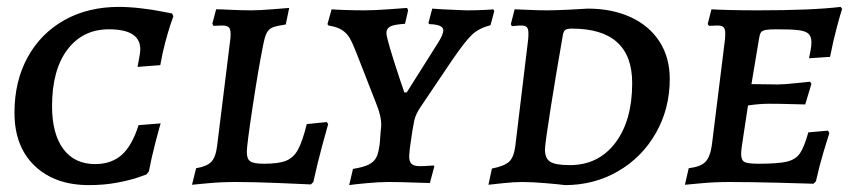

<svg xmlns="http://www.w3.org/2000/svg" viewBox="-20 -528 2475 557"><path d="M22 -201Q22 -292 60 -361.5Q98 -431 166.5 -469.5Q235 -508 325 -508Q354 -508 388.5 -504Q423 -500 447.5 -495Q472 -490 479 -489L483 -481Q481 -476 474.5 -456.5Q468 -437 459.5 -405.5Q451 -374 445 -339L379 -334Q380 -340 383.5 -358Q387 -376 387 -385Q387 -443 296 -443Q220 -443 175.5 -384Q131 -325 131 -220Q131 -140 163.5 -96Q196 -52 256 -52Q303 -52 333 -78.5Q363 -105 382 -165L446 -170Q442 -157 430.5 -113Q419 -69 412 -31L405 -22Q400 -20 378 -12.5Q356 -5 319 2Q282 9 238 9Q139 9 80.5 -47Q22 -103 22 -201Z M537 8 549 -40Q580 -45 593 -58.5Q606 -72 610 -106L648 -413Q649 -419 649 -430Q649 -444 643.5 -449Q638 -454 624 -454L599 -453Q599 -455 596 -459L607 -501Q624 -501 638 -500Q680 -498 709 -498Q731 -498 769 -501Q807 -504 819 -505L809 -457Q782 -453 771 -448.5Q760 -444 754 -433Q748 -422 743 -395Q730 -331 713 -219Q696 -107 696 -87Q696 -67 706 -60Q716 -53 746 -53Q788 -53 809.5 -61.5Q831 -70 844 -93Q857 -116 870 -168L928 -174Q931 -169 932 -168Q928 -154 914.5 -104.5Q901 -55 889 0L882 7Q860 6 789 3Q718 0 664 0Q622 0 584.5 3.5Q547 7 537 8Z M1142 -292 1153 -260H1160L1249 -401Q1266 -427 1266 -440Q1266 -457 1225 -458L1223 -462L1234 -503L1263 -501Q1326 -498 1332 -498Q1359 -498 1381.5 -499Q1404 -500 1411 -501L1414 -496L1403 -455Q1369 -446 1349 -427Q1329 -408 1292 -354L1199 -216Q1186 -197 1181.5 -177Q1177 -157 1169 -98Q1167 -80 1167 -75Q1167 -59 1174 -52.5Q1181 -46 1198 -46Q1212 -46 1223 -47Q1234 -48 1238 -48L1240 -45L1227 3Q1214 3 1178 1.5Q1142 0 1107 0Q1080 0 1042.5 3.5Q1005 7 993 9L1004 -38Q1035 -43 1050.5 -51Q1066 -59 1072.5 -73Q1079 -87 1082 -115L1084 -143Q1086 -161 1086 -167Q1086 -191 1072 -226L1015 -372Q1003 -403 994.5 -417.5Q986 -432 972 -441Q958 -450 933 -454L930 -458L942 -501Q952 -500 980.5 -499Q1009 -498 1038 -498Q1065 -498 1106.5 -501Q1148 -504 1161 -505L1164 -498L1155 -459Q1123 -457 1112 -451Q1101 -445 1101 -432Q1101 -415 1142 -292Z M1496 0Q1470 0 1438.5 3.5Q1407 7 1397 8L1407 -39Q1443 -46 1457 -59Q1471 -72 1475 -105L1512 -412Q1513 -419 1513 -431Q1513 -444 1508.5 -449Q1504 -454 1492 -454Q1484 -454 1476 -453Q1468 -452 1465 -452L1462 -458L1473 -501Q1483 -501 1511.5 -499.5Q1540 -498 1568 -498Q1591 -498 1631.5 -500Q1672 -502 1685 -503Q1756 -503 1810 -478Q1864 -453 1893.5 -407Q1923 -361 1923 -299Q1923 -213 1883 -142.5Q1843 -72 1773.5 -31.5Q1704 9 1619 9Q1606 7 1564.5 3.5Q1523 0 1496 0ZM1613 -427Q1593 -313 1577 -211.5Q1561 -110 1561 -94Q1561 -68 1576.5 -58.5Q1592 -49 1633 -49Q1716 -49 1765 -113.5Q1814 -178 1814 -287Q1814 -445 1639 -445Q1626 -445 1620.5 -441.5Q1615 -438 1613 -427Z M2180 -53Q2237 -53 2262.5 -59Q2288 -65 2300.5 -83Q2313 -101 2325 -144L2382 -149L2386 -142Q2382 -130 2369.5 -88.5Q2357 -47 2347 -2L2340 5Q2315 4 2234 2Q2153 0 2096 0Q2054 0 2016 3.5Q1978 7 1967 8L1978 -40Q2012 -44 2026 -58Q2040 -72 2045 -106L2083 -412Q2084 -420 2084 -431Q2084 -444 2079 -449Q2074 -454 2062 -454L2037 -453L2033 -458L2044 -501Q2057 -500 2095.5 -499Q2134 -498 2178 -498Q2336 -498 2419 -508L2423 -502Q2419 -491 2408 -450Q2397 -409 2388 -363L2327 -359Q2328 -364 2331 -379Q2334 -394 2334 -405Q2334 -422 2325.5 -430Q2317 -438 2296.5 -440.5Q2276 -443 2232 -443Q2210 -443 2200.5 -441Q2191 -439 2187.5 -434Q2184 -429 2182 -416L2160 -284L2236 -283Q2253 -283 2286 -286.5Q2319 -290 2330 -291L2334 -285L2316 -225Q2305 -225 2274.5 -226Q2244 -227 2211 -227Q2182 -227 2150 -222L2139 -150Q2130 -94 2130 -82Q2130 -63 2140 -58Q2150 -53 2180 -53Z"/></svg>

Font: Alegreya SC Medium
Style: Italic
Weight: 500
Italic angle: -7°
Designer: Juan Pablo del Peral
Foundry: Huerta Tipografica
Version: Version 2.007; ttfautohint (v1.6)